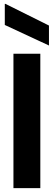

<svg xmlns="http://www.w3.org/2000/svg" viewBox="-20 -980 281 1000"><path d="M50 0V-700H190V0ZM235 -743 5 -850V-960H8L235 -847Z"/></svg>

Font: DM Sans 9pt 36pt ExtraBold
Style: Regular
Weight: 800
Version: Version 4.004;gftools[0.9.30]